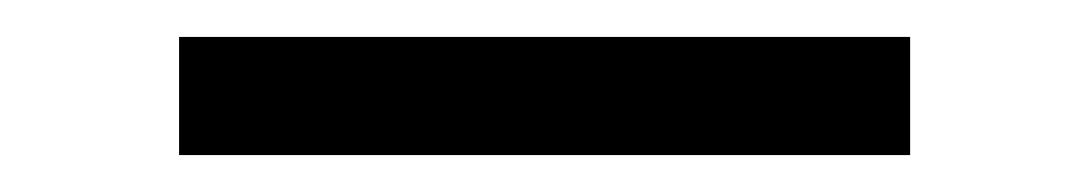

<svg xmlns="http://www.w3.org/2000/svg" viewBox="-20 -732 590 104"><path d="M77 -648V-712H473V-648Z"/></svg>

Font: Lode Term
Style: Regular
Weight: 400
Monospace: yes
Designer: Belleve Invis
Foundry: Belleve Invis
Version: Version 29.2.0